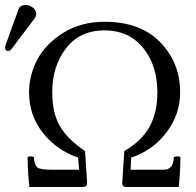

<svg xmlns="http://www.w3.org/2000/svg" viewBox="-44 -745 779 765"><path d="M58.1 -725.1Q74.2 -725.1 87.2 -714.6Q100.1 -704.1 100.1 -689.9Q100.1 -680.2 94.2 -671.9L2 -549.8Q-3.9 -542 -9.8 -542Q-23.9 -542 -23.9 -555.2Q-23.9 -559.1 -22 -564.9L29.8 -708Q36.1 -725.1 58.1 -725.1ZM479 -117.2 476.1 -68.8H573.2Q578.1 -68.8 590.1 -68.8Q602.1 -68.8 605 -68.8Q607.9 -68.8 616.5 -69.8Q625 -70.8 627.4 -73Q629.9 -75.2 635 -78.6Q640.1 -82 642.1 -87.4Q644 -92.8 646 -100.3Q647.9 -107.9 648.9 -119.1Q664.1 -125 674.8 -119.1Q674.8 -60.1 668 0H460Q442.9 0 442.9 -14.2L451.2 -143.1Q520 -183.1 551.5 -239.5Q583 -295.9 583 -377Q583 -484.9 526.1 -554.4Q469.2 -624 373 -624Q273.9 -624 219 -552.5Q164.1 -481 164.1 -377.9Q164.1 -295.9 194.1 -243.4Q224.1 -190.9 294.9 -143.1L303.2 -15.1Q303.2 0 286.1 0H73.2Q66.4 -57.1 65.9 -119.1Q77.1 -125 90.8 -119.1Q93.8 -84 106.9 -76.4Q120.1 -68.8 160.2 -68.8Q165 -68.8 168 -68.8H271L267.1 -117.2Q182.1 -146 127 -215.6Q71.8 -285.2 71.8 -377Q71.8 -445.8 105 -508.3Q138.2 -570.8 208.5 -614.5Q278.8 -658.2 373 -658.2Q515.1 -658.2 594.5 -576.7Q673.8 -495.1 673.8 -377Q673.8 -289.1 618.9 -217Q564 -145 479 -117.2Z"/></svg>

Font: Linux Libertine
Style: Regular
Weight: 400
Designer: Philipp H. Poll
Foundry: Philipp H. Poll
Version: Version 5.3.0 ; ttfautohint (v0.9)